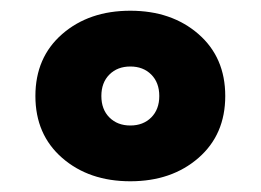

<svg xmlns="http://www.w3.org/2000/svg" viewBox="-20 -768 486 358"><path d="M46 -589Q46 -661 96 -704.5Q146 -748 223 -748Q300 -748 350 -704.5Q400 -661 400 -589Q400 -517 350 -473.5Q300 -430 223 -430Q146 -430 96 -473.5Q46 -517 46 -589ZM277 -589Q277 -614 262 -629Q247 -644 223 -644Q199 -644 184 -629Q169 -614 169 -589Q169 -564 184 -549Q199 -534 223 -534Q247 -534 262 -549Q277 -564 277 -589Z"/></svg>

Font: LINE Seed Sans TH App Heavy
Style: Regular
Weight: 900
Designer: Dalton Maag Ltd | Thai characters by Cadson Demak Co.,Ltd.
Foundry: Dalton Maag Ltd
Version: Version 1.003